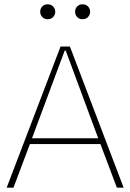

<svg xmlns="http://www.w3.org/2000/svg" viewBox="-20 -864 600 884"><path d="M117.7 -200.7 42 0H10.7L258.8 -649.9H301.8L549.3 0H518.1L442.4 -200.7ZM277.8 -630.9 127.4 -227.5H432.1L282.7 -630.9ZM165 -810.1Q165 -824.2 174.6 -834.2Q184.1 -844.2 199.2 -844.2Q214.8 -844.2 224.6 -834.2Q234.4 -824.2 234.4 -810.1Q234.4 -795.9 224.6 -785.6Q214.8 -775.4 199.2 -775.4Q184.1 -775.4 174.6 -785.6Q165 -795.9 165 -810.1ZM325.7 -810.1Q325.7 -824.2 335.2 -834.2Q344.7 -844.2 359.9 -844.2Q375.5 -844.2 385.3 -834.2Q395 -824.2 395 -810.1Q395 -795.9 385.3 -785.6Q375.5 -775.4 359.9 -775.4Q344.7 -775.4 335.2 -785.6Q325.7 -795.9 325.7 -810.1Z"/></svg>

Font: Estedad-FD Thin
Style: Regular
Weight: 100
Designer: Amin Abedi
Version: Version 7.3